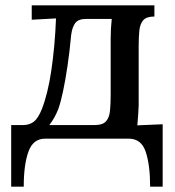

<svg xmlns="http://www.w3.org/2000/svg" viewBox="-20 -520 657 720"><path d="M22 180V-51H66Q90 -51 106.5 -63.5Q123 -76 137 -111Q148 -139 157 -175.5Q166 -212 172.5 -256Q179 -300 183.5 -349Q188 -398 190 -451L99 -446V-500H559V-458Q529 -458 517 -444Q505 -430 502.5 -405Q500 -380 500 -347V-124Q499 -106 498 -87.5Q497 -69 495 -50L590 -54V180H543Q543 99 526.5 49.5Q510 0 463 0H149Q104 0 86.5 49Q69 98 69 180ZM165 -51H335Q365 -51 377.5 -65Q390 -79 392.5 -104.5Q395 -130 395 -162V-376Q395 -394 396 -412Q397 -430 399 -449H303Q274 -449 262.5 -434Q251 -419 247 -390Q241 -325 233 -271.5Q225 -218 216.5 -178Q208 -138 199 -112Q192 -94 183.5 -79Q175 -64 165 -51Z"/></svg>

Font: Lora Medium
Style: Regular
Weight: 500
Designer: Olga Karpushina, Alexei Vanyashin (Cyrillic)
Foundry: Cyreal
Version: Version 3.004